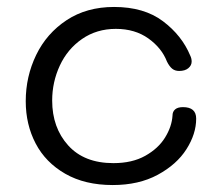

<svg xmlns="http://www.w3.org/2000/svg" viewBox="-20 -533 628 552"><path d="M54 -242Q54 -313 84 -375Q114 -437 171.5 -475Q229 -513 308 -513Q394 -513 448.5 -472Q503 -431 527 -373Q531 -365 531 -356Q531 -345 521.5 -337Q512 -329 495 -329Q483 -329 475 -335.5Q467 -342 460 -356Q445 -395 406.5 -422.5Q368 -450 313 -450Q258 -450 216 -421Q174 -392 152 -344.5Q130 -297 130 -244Q130 -166 176 -115Q222 -64 306 -64Q360 -64 397.5 -85Q435 -106 454.5 -137.5Q474 -169 476 -201Q476 -212 483.5 -218.5Q491 -225 506 -225Q544 -225 544 -192Q544 -148 516 -104Q488 -60 433.5 -30.5Q379 -1 304 -1Q224 -1 167.5 -33.5Q111 -66 82.5 -120.5Q54 -175 54 -242Z"/></svg>

Font: Mali
Style: Regular
Weight: 400
Version: Version 1.000; ttfautohint (v1.6)